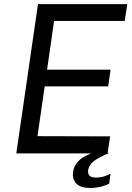

<svg xmlns="http://www.w3.org/2000/svg" viewBox="-20 -743 641 930"><path d="M59 0 164 -723H596.5L584 -641.5H242L208 -405.5H515.5L504 -324.5H196.5L161.5 -83.5L513.5 -82.5L501 0ZM417 167.5Q370.5 167.5 349.8 146.2Q329 125 334 88.5Q338.5 59 362 35Q385.5 11 444 -8L509.5 -2Q458 19 434.5 37.5Q411 56 407 80.5Q405 98.5 413.5 107.8Q422 117 445 117Q467.5 117 486 110.8Q504.5 104.5 515.5 98.5L508.5 147Q495 154.5 470.2 161Q445.5 167.5 417 167.5Z"/></svg>

Font: Public Sans
Style: Italic
Weight: 400
Italic angle: -8°
Designer: The Public Sans project authors (U.S. Web Design System). Libre Franklin designed by Pablo Impallari and Rodrigo Fuenzal
Version: Version 1.008; ttfautohint (v1.8.1) -l 8 -r 50 -G 200 -x 14 